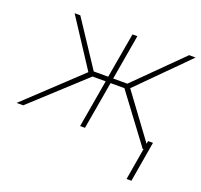

<svg xmlns="http://www.w3.org/2000/svg" viewBox="-160 -666 1019 975"><g transform="rotate(20 349.5 -178.5)"><path d="M450.7 -257.8H376L331.5 0H305.2L349.6 -257.8H278.3L-2.4 0H-38.1L251 -271.5L83 -528.8H113.8L275.4 -284.2H353.5L396 -528.3H422.4L380.4 -284.2H457L702.6 -527.8L737.3 -527.3L478.5 -267.6L675.8 0H643.1ZM645 171.9H618.7L655.8 -46.4H682.1Z"/></g></svg>

Font: Roboto Thin
Style: Italic
Weight: 250
Italic angle: -12°
Designer: Google
Version: Version 2.134; 2016